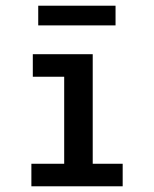

<svg xmlns="http://www.w3.org/2000/svg" viewBox="-20 -653 540 673"><path d="M90 0V-79H205V-384H95V-463H305V-79H410V0ZM114 -564V-633H385V-564Z"/></svg>

Font: Inconsolata SemiBold
Style: Regular
Weight: 600
Monospace: yes
Designer: Raph Levien, Cyreal, Brenton Simpson
Foundry: Raph Levien, Cyreal, Google
Version: Version 3.100; ttfautohint (v1.8.4.7-5d5b)